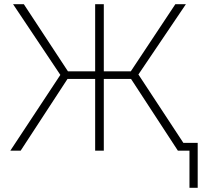

<svg xmlns="http://www.w3.org/2000/svg" viewBox="-20 -714 957 910"><path d="M29 0 266 -359 42 -694H93L302 -376H431V-694H472V-376H600L811 -694H861L636 -361L849 -37H917V176H878V0H823L601 -340H472V0H431V-340H300L78 0Z"/></svg>

Font: Cantarell Light
Style: Regular
Weight: 300
Designer: Dave Crossland, Nikolaus Waxweiler, Florian Fecher, Jacques Le Bailly, Eben Sorkin, Alexei Vanyashin, Alexios Zavras, Em
Version: Version 0.303